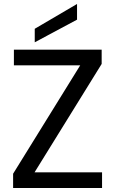

<svg xmlns="http://www.w3.org/2000/svg" viewBox="-20 -947 581 967"><path d="M492 -697H50V-618H384L46 -72V0H494V-79H154L492 -625ZM155 -802V-734L368 -848V-927Z"/></svg>

Font: Matrixport Regular
Style: Regular
Weight: 400
Designer: Ninad Kale (Devanagari), Jonny Pinhorn (Latin)
Foundry: Indian Type Foundry
Version: Version 3.200;PS 1.000;hotconv 16.6.54;makeotf.lib2.5.65590